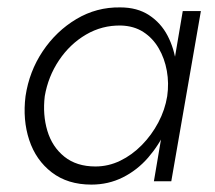

<svg xmlns="http://www.w3.org/2000/svg" viewBox="-20 -490 582 519"><path d="M474 -460 396 0H443L523 -460ZM49 -230Q41 -166 59 -111.5Q77 -57 120 -24Q163 9 227 9Q273 9 312 -10.5Q351 -30 380.5 -64Q410 -98 429.5 -140.5Q449 -183 456 -230Q462 -274 456.5 -316.5Q451 -359 433 -393.5Q415 -428 383 -449Q351 -470 305 -470Q241 -471 186.5 -438.5Q132 -406 95.5 -351.5Q59 -297 49 -230ZM101 -230Q110 -283 139.5 -327Q169 -371 212.5 -396.5Q256 -422 307 -421Q342 -420 367.5 -403.5Q393 -387 409 -359.5Q425 -332 431 -298.5Q437 -265 432 -230Q426 -193 408 -159Q390 -125 363.5 -98Q337 -71 305 -55.5Q273 -40 238 -40Q187 -40 154 -66.5Q121 -93 108 -136.5Q95 -180 101 -230Z"/></svg>

Font: Jost Light
Style: Italic
Weight: 300
Italic angle: -5°
Version: Version 3.710